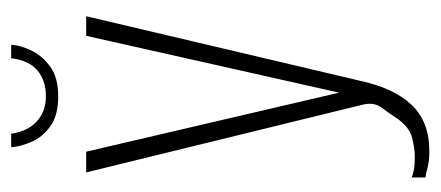

<svg xmlns="http://www.w3.org/2000/svg" viewBox="-242 -427 787 343"><g transform="rotate(-90 151.5 -255.5)"><path d="M53 118Q36 118 24.5 115Q13 112 6 111V86Q8 88 18 90Q28 92 43 92Q58 92 77.5 87Q97 82 113 58Q120 47 130.5 33Q141 19 136 -1L15 -495H52L158 -41H157L259 -495H294L179 -7Q166 54 136 86Q106 118 53 118ZM151 -545Q117 -545 97.5 -559Q78 -573 69.5 -593Q61 -613 60 -629H84Q89 -598 107 -582.5Q125 -567 151 -567Q179 -567 197 -582Q215 -597 219 -629H243Q242 -612 232.5 -592.5Q223 -573 203.5 -559Q184 -545 151 -545Z"/></g></svg>

Font: Alumni Sans ExtraLight
Style: Regular
Weight: 250
Version: Version 1.018